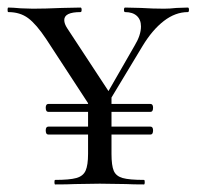

<svg xmlns="http://www.w3.org/2000/svg" viewBox="-25 -488 526 508"><path d="M472 -456Q439 -456 408.5 -432.5Q378 -409 352 -366L270 -230V-213H373Q380 -213 380 -203Q380 -192 373 -192H270V-153H373Q380 -153 380 -143Q380 -132 373 -132H270V-81Q270 -50 276 -36Q282 -22 299.5 -17Q317 -12 356 -12Q358 -12 358 -6Q358 0 356 0Q326 0 309 -1L239 -2L173 -1Q154 0 121 0Q119 0 119 -6Q119 -12 121 -12Q159 -12 177 -17Q195 -22 201.5 -36.5Q208 -51 208 -81V-132H103Q96 -132 96 -143Q96 -153 103 -153H208V-192H103Q96 -192 96 -203Q96 -213 103 -213H208V-215L97 -385Q71 -424 49.5 -440Q28 -456 -3 -456Q-5 -456 -5 -462Q-5 -468 -3 -468Q8 -468 30 -466L62 -465Q93 -465 139 -467L188 -468Q191 -468 191 -462Q191 -456 188 -456Q145 -456 145 -435Q145 -425 153 -413L262 -247L331 -367Q348 -395 348 -418Q348 -436 337 -446Q326 -456 306 -456Q303 -456 303 -462Q303 -468 306 -468L348 -467Q380 -465 409 -465Q424 -465 442 -467L472 -468Q475 -468 475 -462Q475 -456 472 -456Z"/></svg>

Font: Cormorant Upright
Style: Regular
Weight: 400
Designer: Christian Thalmann (Catharsis Fonts)
Foundry: Catharsis Fonts
Version: Version 3.302